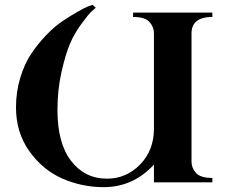

<svg xmlns="http://www.w3.org/2000/svg" viewBox="-20 -752 935 792"><path d="M529 -682V-700H856V-682Q770 -682 770 -614V-86Q770 -59 788.5 -38.5Q807 -18 856 -18V0H615V-73Q529 20 408 20Q317 20 236 -16Q155 -52 100.5 -129Q46 -206 46 -309Q46 -373 63.5 -431Q81 -489 109 -530.5Q137 -572 170.5 -607Q204 -642 237.5 -664.5Q271 -687 299 -703Q327 -719 344 -726L362 -732L375 -720Q363 -710 354.5 -702Q346 -694 317 -655Q288 -616 269.5 -573.5Q251 -531 234 -456.5Q217 -382 217 -298Q217 -161 273.5 -88Q330 -15 421 -15Q501 -15 558 -73.5Q615 -132 615 -221V-614Q615 -641 596.5 -661.5Q578 -682 529 -682Z"/></svg>

Font: Uncial Antiqua
Style: Regular
Weight: 400
Designer: Astigmatic (AOETI)
Foundry: Astigmatic (AOETI)
Version: Version 1.000